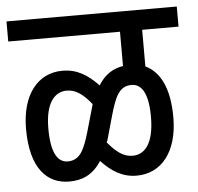

<svg xmlns="http://www.w3.org/2000/svg" viewBox="-45 -668 666 647"><g transform="rotate(-5 288.0 -344.0)"><path d="M0 -554H378V-438C346 -433 317 -417 294 -380C258 -417 223 -440 173 -440C89 -440 34 -370 34 -255C34 -119 91 -66 164 -66C208 -66 244 -81 273 -126C308 -89 344 -66 392 -66C477 -66 532 -136 532 -251C532 -353 500 -408 453 -430V-554H576V-622H0ZM308 -208 328 -279C345 -337 359 -372 401 -372C429 -372 457 -349 457 -260C457 -168 425 -134 384 -134C353 -134 329 -153 301 -186C304 -193 306 -200 308 -208ZM109 -250C109 -337 141 -372 182 -372C212 -372 237 -354 265 -319C263 -312 261 -305 259 -298L239 -228C222 -170 207 -134 165 -134C136 -134 109 -158 109 -250Z"/></g></svg>

Font: Noto Sans Devanagari UI ExtraCondensed
Style: Regular
Weight: 400
Width: 2
Designer: Jelle Bosma - Monotype Design Team
Foundry: Monotype Imaging Inc.
Version: Version 2.003